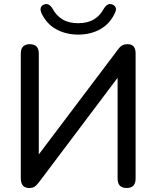

<svg xmlns="http://www.w3.org/2000/svg" viewBox="-20 -933 782 960"><path d="M371 -760Q309 -760 260.5 -787Q212 -814 187 -868Q180 -885 184.5 -896Q189 -907 202 -911Q224 -919 242 -891Q261 -855 292.5 -836Q324 -817 371 -817Q418 -817 449.5 -836Q481 -855 500 -891Q518 -919 540 -911Q553 -907 558 -896Q563 -885 555 -869Q530 -814 481.5 -787Q433 -760 371 -760ZM126 7Q84 7 84 -42V-665Q84 -712 129 -712Q174 -712 174 -665V-161L568 -683Q579 -699 590 -705.5Q601 -712 619 -712Q658 -712 658 -666V-40Q658 7 613 7Q568 7 568 -40V-544L175 -22Q163 -6 153 0.5Q143 7 126 7Z"/></svg>

Font: Chiron GoRound TC
Style: Regular
Weight: 400
Designer: Ryoko NISHIZUKA 西塚涼子 (kana, bopomofo & ideographs); Paul D. Hunt (Latin, Greek & Cyrillic); Sandoll Communications 산돌커뮤니
Foundry: Adobe
Version: Version 1.000;hotconv 1.1.1;makeotfexe 2.6.0